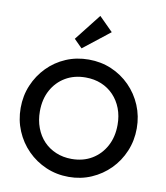

<svg xmlns="http://www.w3.org/2000/svg" viewBox="-103 -1067 1001 1161"><g transform="rotate(10 397.0 -486.0)"><path d="M398 10Q323 10 258 -18Q193 -46 144 -95.5Q95 -145 67.5 -210.5Q40 -276 40 -351Q40 -426 67.5 -491Q95 -556 143.5 -605.5Q192 -655 256.5 -682.5Q321 -710 396 -710Q471 -710 535.5 -682.5Q600 -655 649 -605.5Q698 -556 725.5 -490.5Q753 -425 753 -350Q753 -275 725.5 -209.5Q698 -144 649.5 -95Q601 -46 536.5 -18Q472 10 398 10ZM396 -100Q467 -100 520.5 -132Q574 -164 604.5 -220.5Q635 -277 635 -351Q635 -406 617.5 -451.5Q600 -497 568 -530.5Q536 -564 492.5 -582Q449 -600 396 -600Q326 -600 272.5 -568.5Q219 -537 188.5 -481Q158 -425 158 -351Q158 -296 175.5 -249.5Q193 -203 224.5 -170Q256 -137 300 -118.5Q344 -100 396 -100ZM340 -769 290 -819 418 -982 503 -897Z"/></g></svg>

Font: Outfit Thin Medium
Style: Regular
Weight: 500
Version: Version 1.100;gftools[0.9.27]